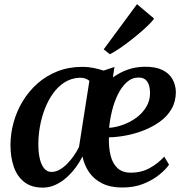

<svg xmlns="http://www.w3.org/2000/svg" viewBox="-20 -868 866 899"><path d="M516 -554.5 508.5 -505.5Q541 -529 578.2 -542Q615.5 -555 656.5 -555.5Q708 -556 740 -540.5Q772 -525 787.2 -498Q802.5 -471 803.5 -438Q803.5 -393 783.5 -358.2Q763.5 -323.5 729.2 -298.8Q695 -274 653.5 -257.8Q612 -241.5 569.2 -233.5Q526.5 -225.5 490 -225Q488.5 -177.5 497.8 -140Q507 -102.5 530 -81Q553 -59.5 592.5 -59.5Q642 -59.5 681.2 -81.2Q720.5 -103 749 -134.5L771.5 -97Q757.5 -76 727.2 -51Q697 -26 653 -8Q609 10 553 10Q497.5 10 459 -9Q420.5 -28 397.8 -60.8Q375 -93.5 366 -135.5Q352.5 -108 333 -82Q313.5 -56 289.5 -35Q265.5 -14 238 -1.8Q210.5 10.5 180.5 10.5Q127.5 10.5 94 -15.5Q60.5 -41.5 44.8 -86.5Q29 -131.5 29 -189Q29 -241.5 43.5 -294.2Q58 -347 86.2 -393.8Q114.5 -440.5 155.2 -476.8Q196 -513 249 -534Q302 -555 366.5 -555Q392.5 -555 418.2 -549.8Q444 -544.5 465 -537.5ZM350 -180 398.5 -489.5Q390.5 -496.5 378.8 -500.5Q367 -504.5 352.5 -504Q313 -502 282 -482.2Q251 -462.5 228 -430Q205 -397.5 189.8 -357.8Q174.5 -318 167 -275.8Q159.5 -233.5 159.5 -193.5Q159.5 -153.5 166.5 -124.2Q173.5 -95 187.2 -79Q201 -63 220.5 -63Q240.5 -63 259.5 -73.8Q278.5 -84.5 295.5 -102Q312.5 -119.5 326.5 -140Q340.5 -160.5 350 -180ZM629.5 -505Q598 -505 573.5 -483Q549 -461 531.8 -425.5Q514.5 -390 504.5 -349Q494.5 -308 491 -269.5Q522.5 -271.5 556.2 -283.8Q590 -296 618.8 -317.2Q647.5 -338.5 665.2 -368Q683 -397.5 682.5 -435Q681.5 -470 668.5 -487.5Q655.5 -505 629.5 -505ZM465.5 -637 621.5 -848.5 701.5 -781Q694 -769.5 676.2 -752Q658.5 -734.5 635 -714.5Q611.5 -694.5 586 -674.8Q560.5 -655 536.5 -639Q512.5 -623 494.5 -614Z"/></svg>

Font: Merriweather 48pt SemiBold
Style: Italic
Weight: 600
Italic angle: -7.8°
Designer: Eben Sorkin
Foundry: Eben Sorkin
Version: Version 2.101